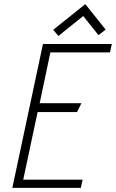

<svg xmlns="http://www.w3.org/2000/svg" viewBox="-20 -914 564 934"><path d="M494 -770 395 -894 239 -769 264 -739 385 -836 459 -743ZM40 0H373L382 -40H93L163 -369H355L376 -412H173L225 -659H515L524 -700H189Z"/></svg>

Font: Advent Pro Light
Style: Italic
Weight: 300
Italic angle: -12°
Version: Version 3.000